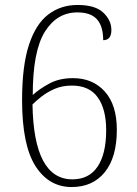

<svg xmlns="http://www.w3.org/2000/svg" viewBox="-20 -744 551 774"><path d="M269 10Q177 10 123 -74.5Q69 -159 69 -341Q69 -478 96.5 -562.5Q124 -647 174.5 -685.5Q225 -724 293 -724Q364 -724 396.5 -693Q429 -662 429 -623Q429 -582 396 -582Q396 -638 371 -666Q346 -694 292 -694Q209 -694 160.5 -615.5Q112 -537 112 -361Q138 -385 178.5 -407Q219 -429 274 -429Q354 -429 402.5 -375Q451 -321 451 -221Q451 -110 402.5 -50Q354 10 269 10ZM272 -21Q339 -21 373.5 -72.5Q408 -124 408 -219Q408 -304 374 -351.5Q340 -399 270 -399Q231 -399 201 -386Q171 -373 148.5 -355.5Q126 -338 111 -323Q116 -21 272 -21Z"/></svg>

Font: Noto Serif Khmer SemiCondensed ExtraLight
Style: Regular
Weight: 200
Width: 4
Designer: Danh Hong and the Monotype Design Team
Foundry: Monotype Imaging Inc.
Version: Version 2.004; ttfautohint (v1.8.4.7-5d5b)